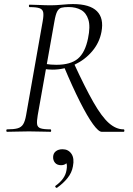

<svg xmlns="http://www.w3.org/2000/svg" viewBox="-20 -648 653 944"><path d="M15 0Q11 0 11 -6Q11 -12 15 -12Q48 -12 66.4 -17.1Q84.8 -22.2 94 -37.2Q103.2 -52.2 108.2 -81L190 -544Q195.2 -573 192.4 -587.5Q189.6 -602 174.6 -607.5Q159.6 -613 126 -613Q122 -613 122 -619Q122 -625 126 -625Q147.4 -625 174.5 -623.5Q201.6 -622 231.2 -622Q254.2 -622 286.2 -625Q318.2 -628 338.2 -628Q421.6 -628 456.6 -593Q491.6 -558 478.8 -491Q468.8 -437.8 433.1 -395.8Q397.4 -353.8 346.1 -329.7Q294.8 -305.6 238 -305.6Q230 -305.6 217.9 -306.5Q205.8 -307.4 199.8 -308.4L202.6 -333.8Q215 -331.6 230.2 -330.5Q245.4 -329.4 257.2 -329.4Q327 -329.4 362.8 -359.4Q398.6 -389.4 412.8 -459.4Q425 -517.6 414.5 -551.3Q404 -585 378.4 -599.2Q352.8 -613.4 317.2 -613.4Q295.2 -613.4 282.2 -610Q269.2 -606.6 261.3 -591.9Q253.4 -577.2 247.4 -542L165.4 -81Q160.4 -52.2 162.4 -37.2Q164.4 -22.2 179.7 -17.1Q195 -12 227.6 -12Q231.6 -12 231.6 -6Q231.6 0 228.6 0Q206.2 0 180.1 -1Q154 -2 122.4 -2Q93.4 -2 64.9 -1Q36.4 0 15 0ZM480 0Q464.6 0 437.2 -37.6Q409.8 -75.2 373.3 -147.4Q336.8 -219.6 293.8 -322L342 -339.4Q398.2 -217.4 439.3 -145.5Q480.4 -73.6 515.5 -42.8Q550.6 -12 587.8 -12Q591.6 -12 591.6 -6Q591.6 0 587.8 0Q546 0 519.6 0Q493.2 0 480 0ZM260.6 275Q256.6 277 253.1 272.5Q249.6 268 253.6 265Q276.6 248.6 290.2 229.3Q303.8 210 307 188.4Q312 161.8 304.5 150.6Q297 139.4 286.6 136.8L314.8 127.4Q315.8 146.2 306.1 155.2Q296.4 164.2 280.4 164.2Q260.6 164.2 250.5 152.2Q240.4 140.2 241.2 123Q242 105.6 254.5 95.7Q267 85.8 287.6 85.8Q316 85.8 331.2 108.2Q346.4 130.6 338.6 169.6Q333.2 201 312.2 227.2Q291.2 253.4 260.6 275Z"/></svg>

Font: Cormorant Garamond Light
Style: Italic
Weight: 300
Italic angle: -10°
Designer: Christian Thalmann (Catharsis Fonts)
Foundry: Catharsis Fonts
Version: Version 4.001